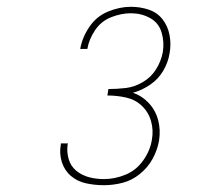

<svg xmlns="http://www.w3.org/2000/svg" viewBox="-20 -838 616 565"><path d="M286 -293Q313 -293 340.5 -300Q368 -307 391.5 -326Q415 -345 429 -370.5Q443 -396 448 -424Q453 -455 445.5 -484Q438 -513 418 -534.5Q398 -556 371 -565Q397 -572 421.5 -588.5Q446 -605 460.5 -630Q475 -655 479 -681Q484 -708 479 -734.5Q474 -761 458.5 -781Q443 -801 418 -809.5Q393 -818 365 -818Q332 -818 298 -804Q264 -790 243 -759Q222 -728 216 -694Q216 -694 216 -694Q216 -694 216 -694H237Q242 -723 260 -749.5Q278 -776 307.5 -787.5Q337 -799 365 -799Q396 -799 421.5 -785Q447 -771 455.5 -742.5Q464 -714 459 -684Q454 -658 439.5 -634.5Q425 -611 400.5 -596.5Q376 -582 350 -579Q324 -576 299 -576L296 -557Q324 -557 351 -551Q378 -545 397.5 -526.5Q417 -508 424.5 -481.5Q432 -455 427 -427Q422 -395 401.5 -366Q381 -337 349.5 -324Q318 -311 286 -311Q263 -311 242 -316.5Q221 -322 204.5 -335.5Q188 -349 182 -370Q176 -391 179 -413L180 -416H159V-413Q154 -386 162 -361Q170 -336 189 -320Q208 -304 233.5 -298.5Q259 -293 286 -293Z"/></svg>

Font: Iosevka Sparkle Thin Oblique
Style: Regular
Weight: 100
Italic angle: -9°
Designer: Belleve Invis
Foundry: Belleve Invis
Version: Version 4.5.0; ttfautohint (v1.8.3)